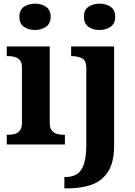

<svg xmlns="http://www.w3.org/2000/svg" viewBox="-20 -790 737 1050"><path d="M17 0V-53H29Q44 -53 60.5 -57.5Q77 -62 88.5 -76Q100 -90 100 -118V-422Q100 -449 88 -462Q76 -475 59.5 -479Q43 -483 29 -483H17V-536H252V-118Q252 -90 263.5 -76Q275 -62 292 -57.5Q309 -53 323 -53H335V0ZM171 -626Q135 -626 110.5 -643.5Q86 -661 86 -698Q86 -736 111 -753Q136 -770 172 -770Q206 -770 231.5 -753Q257 -736 257 -698Q257 -661 231.5 -643.5Q206 -626 171 -626ZM332 240V178H339Q376 178 401 162Q426 146 439 107Q452 68 452 0V-417Q452 -460 428 -471.5Q404 -483 372 -483H369V-536H604V8Q604 97 571.5 148Q539 199 482.5 219.5Q426 240 352 240ZM524 -626Q488 -626 463.5 -643.5Q439 -661 439 -698Q439 -736 464 -753Q489 -770 525 -770Q559 -770 584.5 -753Q610 -736 610 -698Q610 -661 584.5 -643.5Q559 -626 524 -626Z"/></svg>

Font: Noto Serif Khojki
Style: Bold
Weight: 700
Version: Version 2.003